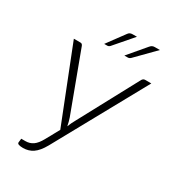

<svg xmlns="http://www.w3.org/2000/svg" viewBox="-215 -1020 1025 1141"><g transform="rotate(30 297.5 -449.5)"><path d="M118.5 -36.5Q148 -36.5 170.5 -52.2Q193 -68 213 -104.5L264.5 -198L63.5 -707.5H108.5Q115.5 -707.5 119.2 -704.2Q123 -701 125.5 -695L276 -291Q280.5 -278 284 -264.5Q287.5 -251 290 -237.5Q295 -251 301.5 -264.2Q308 -277.5 315.5 -291L532.5 -695Q536 -700.5 540.8 -704Q545.5 -707.5 552.5 -707.5H595L251.5 -84Q237.5 -59 223.2 -41.8Q209 -24.5 193.5 -14Q178 -3.5 161.2 1.2Q144.5 6 126 6Q107 6 96.5 2.2Q86 -1.5 87 -10L90 -36.5ZM382.5 -905 274 -779.5Q266 -771 256 -771H235L322 -889Q327.5 -897.5 334.8 -901.2Q342 -905 353 -905ZM540 -905 416.5 -779.5Q407.5 -771 397.5 -771H373.5L473.5 -889Q480.5 -897.5 487.5 -901.2Q494.5 -905 505.5 -905Z"/></g></svg>

Font: Lato Light
Style: Italic
Weight: 300
Italic angle: -7°
Designer: Lukasz Dziedzic
Foundry: tyPoland Lukasz Dziedzic
Version: Version 2.007; 2014-02-27